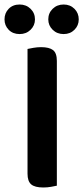

<svg xmlns="http://www.w3.org/2000/svg" viewBox="-45 -824 369 851"><path d="M147 7Q109 7 93 -7Q77 -21 77 -54V-607Q86 -609 103 -612Q120 -615 137 -615Q173 -615 190 -602Q207 -589 207 -554V-1Q198 1 181.5 4Q165 7 147 7ZM110 -738Q110 -711 90.5 -692Q71 -673 42 -673Q12 -673 -6.5 -692Q-25 -711 -25 -738Q-25 -766 -6.5 -785Q12 -804 42 -804Q71 -804 90.5 -785Q110 -766 110 -738ZM304 -738Q304 -711 285 -692Q266 -673 237 -673Q208 -673 188.5 -692Q169 -711 169 -738Q169 -766 188.5 -785Q208 -804 237 -804Q266 -804 285 -785Q304 -766 304 -738Z"/></svg>

Font: Baloo Bhaina 2 SemiBold
Style: Regular
Weight: 600
Designer: Yesha Goshar, Manish Minz, Shuchita Grover and Ek Type
Foundry: Ek Type
Version: Version 1.640;hotconv 1.0.111;makeotfexe 2.5.65597; ttfautoh